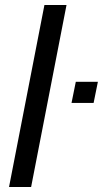

<svg xmlns="http://www.w3.org/2000/svg" viewBox="-20 -745 440 765"><path d="M16 0 157 -725H245L104 0ZM265 -335 282 -419H370L353 -335Z"/></svg>

Font: Libra Sans Modern
Style: Italic
Weight: 400
Italic angle: -12°
Foundry: Stefan Peev, Context Ltd
Version: Version 1.000